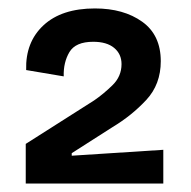

<svg xmlns="http://www.w3.org/2000/svg" viewBox="-20 -705 452 455"><path d="M41 -270V-364L203 -467Q225 -482 246.5 -503Q268 -524 268 -553Q268 -577 250.5 -591.5Q233 -606 201 -606Q159 -606 144.5 -581.5Q130 -557 131 -524L42 -539Q40 -605 83 -645Q126 -685 205 -685Q273 -685 317 -653.5Q361 -622 361 -560Q361 -505 326.5 -468Q292 -431 247 -404L150 -342V-336L367 -350V-270Z"/></svg>

Font: Bricolage Grotesque 10pt Medium
Style: Regular
Weight: 500
Designer: Mathieu Triay
Foundry: Atelier Triay
Version: Version 1.000; ttfautohint (v1.8.4.7-5d5b);gftools[0.9.32]